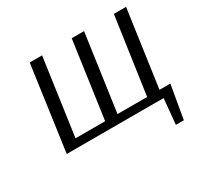

<svg xmlns="http://www.w3.org/2000/svg" viewBox="-141 -666 1010 982"><g transform="rotate(-30 364.0 -175.0)"><path d="M713 -47 679 150H632L646 0H74L144 -500H217L153 -47H328L392 -500H465L401 -47H576L641 -500H713L649 -47Z"/></g></svg>

Font: ArsenalItalic
Style: Italic
Weight: 400
Italic angle: -9°
Designer: Andrij Shevchenko
Foundry: Stairsfor.com
Version: Version 1.000